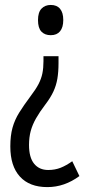

<svg xmlns="http://www.w3.org/2000/svg" viewBox="-20 -558 352 772"><path d="M215.3 -332V-303.7Q215.3 -269 210.7 -241.7Q206.1 -214.4 194.6 -189.7Q183.1 -165 162.6 -138.2Q139.2 -107.4 124.8 -82Q110.4 -56.6 103.5 -31.2Q96.7 -5.9 96.7 24.9Q96.7 75.2 117.2 100.3Q137.7 125.5 173.8 125.5Q201.2 125.5 223.9 116.5Q246.6 107.4 270.5 90.3L299.3 149.9Q269.5 171.9 237.3 183.1Q205.1 194.3 170.4 194.3Q98.6 194.3 60.1 152.1Q21.5 109.9 21.5 30.8Q21.5 -12.7 30.3 -44.4Q39.1 -76.2 57.4 -105.5Q75.7 -134.8 103 -171.4Q123.5 -198.2 134.8 -219.7Q146 -241.2 150.4 -262.9Q154.8 -284.7 154.8 -312V-332ZM234.4 -477.5Q234.4 -447.8 221.4 -432.1Q208.5 -416.5 184.1 -416.5Q160.2 -416.5 146.5 -430.9Q132.8 -445.3 132.8 -477.1Q132.8 -508.8 147 -523.4Q161.1 -538.1 184.1 -538.1Q208.5 -538.1 221.4 -522.7Q234.4 -507.3 234.4 -477.5Z"/></svg>

Font: Open Sans Condensed
Style: Regular
Weight: 400
Width: 3
Designer: Monotype Design Team
Foundry: Monotype Imaging Inc.
Version: Version 3.000